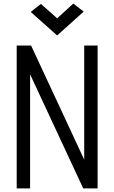

<svg xmlns="http://www.w3.org/2000/svg" viewBox="-20 -1055 640 1075"><path d="M73.5 0V-800H154L526.5 0H451.5V-800H526.5V0H446L73.5 -800H148.5V0ZM300 -856.5 152 -988 209 -1033 300 -952.5 390.5 -1035 448.5 -990Z"/></svg>

Font: Victor Mono Thin
Style: Regular
Weight: 100
Monospace: yes
Designer: Rune Bjørnerås
Version: Version 1.561;gftools[0.9.30]